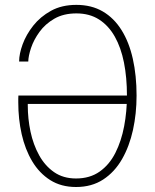

<svg xmlns="http://www.w3.org/2000/svg" viewBox="-20 -762 636 788"><path d="M292 5.5Q231 5.5 186.2 -22.8Q141.5 -51 112.2 -100Q83 -149 69 -211.2Q55 -273.5 55 -341.5Q55 -349 55 -357.2Q55 -365.5 55.5 -370H509.5V-335.5H88L94 -347.5Q94 -343.5 94 -338Q94 -332.5 94 -329.5Q94 -275 105.2 -221.8Q116.5 -168.5 140.5 -125Q164.5 -81.5 202 -55.5Q239.5 -29.5 292 -29.5Q349 -29.5 389 -57.8Q429 -86 453.5 -134.5Q478 -183 489.5 -243.8Q501 -304.5 501 -369.5Q501 -443.5 488.8 -505.2Q476.5 -567 451 -612Q425.5 -657 386.5 -682Q347.5 -707 293.5 -707Q240.5 -707 203 -685.2Q165.5 -663.5 142 -631Q118.5 -598.5 107.5 -565.5Q96.5 -532.5 96 -509.5H58.5Q58.5 -541 73 -580.5Q87.5 -620 116.5 -656.8Q145.5 -693.5 189.5 -717.8Q233.5 -742 293.5 -742Q355.5 -742 401.8 -715Q448 -688 479 -638.2Q510 -588.5 525.2 -520.2Q540.5 -452 540.5 -369.5Q540.5 -296 525.8 -228.8Q511 -161.5 480.8 -108.8Q450.5 -56 403.5 -25.2Q356.5 5.5 292 5.5Z"/></svg>

Font: Epilogue ExtraLight
Style: Regular
Weight: 250
Designer: Tyler Finck
Foundry: Etcetera Type Co
Version: Version 2.112